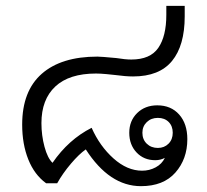

<svg xmlns="http://www.w3.org/2000/svg" viewBox="-20 -628 711 658"><path d="M622 -151Q622 -83 581 -36.5Q540 10 463 10Q355 10 274 -116Q251 -100 223 -67Q195 -34 176 0H138Q98 -29 77 -81.5Q56 -134 56 -201Q56 -316 123 -375Q190 -434 314 -434Q326 -434 379 -429Q409 -424 430 -424Q495 -424 522.5 -464Q550 -504 550 -577V-608H613V-572Q613 -472 569.5 -419Q526 -366 436 -366Q411 -366 374 -371Q366 -372 345 -374Q324 -376 309 -376Q217 -376 169.5 -331.5Q122 -287 122 -206Q122 -164 132.5 -125Q143 -86 160 -70Q215 -150 294 -190Q322 -127 369 -85Q416 -43 467 -43Q492 -43 513.5 -54.5Q535 -66 545 -87Q530 -79 512 -79Q473 -79 448 -105.5Q423 -132 423 -173Q423 -214 450 -240.5Q477 -267 519 -267Q566 -267 594 -235.5Q622 -204 622 -151ZM572 -173Q572 -196 558 -210Q544 -224 521 -224Q498 -224 483 -209.5Q468 -195 468 -173Q468 -150 483 -135.5Q498 -121 521 -121Q543 -121 557.5 -135.5Q572 -150 572 -173Z"/></svg>

Font: Sarabun Light
Style: Regular
Weight: 300
Designer: Suppakit Chalermlarp | Katatrad Co.,Ltd.
Foundry: Cadson Demak Co.,Ltd.
Version: Version 1.000; ttfautohint (v1.6)